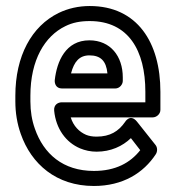

<svg xmlns="http://www.w3.org/2000/svg" viewBox="-20 -583 593 638"><path d="M463 -278V-243H185C174 -243 158 -236 160 -215C166 -155 199 -110 246 -90C263 -83 281 -79 301 -79C348 -79 387 -97 415 -124L446 -84C413 -42 364 -15 292 -15C189 -15 125 -72 96 -155C86 -183 81 -213 81 -246V-265C81 -384 129 -463 197 -496C221 -508 247 -513 278 -513C407 -513 463 -415 463 -278ZM278 -563C241 -563 206 -555 175 -540C85 -496 31 -397 31 -265V-246C31 -208 37 -172 49 -138C84 -38 167 35 292 35C388 35 457 -8 498 -71C503 -79 504 -92 497 -101L435 -179C413 -206 396 -179 395 -177C374 -147 346 -129 301 -129C287 -129 276 -131 266 -135C243 -145 224 -164 215 -193H488C499 -193 513 -203 513 -218V-278C513 -442 436 -563 278 -563ZM388 -326C388 -396 347 -449 277 -449C198 -449 169 -379 162 -317C161 -307 165 -289 186 -289H363C378 -289 388 -303 388 -314ZM337 -339H216C226 -378 244 -399 277 -399C314 -399 333 -381 337 -339Z"/></svg>

Font: Asimov
Style: NarOu
Weight: 500
Designer: Google
Version: Version 2.000980; 2014